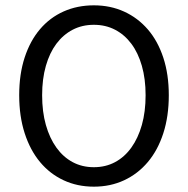

<svg xmlns="http://www.w3.org/2000/svg" viewBox="-20 -688 704 720"><path d="M332 12Q270 12 218.5 -12Q167 -36 130 -80.5Q93 -125 72.5 -188.5Q52 -252 52 -331Q52 -410 72.5 -472.5Q93 -535 130 -578.5Q167 -622 218.5 -645Q270 -668 332 -668Q394 -668 445.5 -644.5Q497 -621 534.5 -577.5Q572 -534 592.5 -471.5Q613 -409 613 -331Q613 -252 592.5 -188.5Q572 -125 534.5 -80.5Q497 -36 445.5 -12Q394 12 332 12ZM332 -61Q376 -61 411.5 -80Q447 -99 472.5 -134.5Q498 -170 512 -219.5Q526 -269 526 -331Q526 -392 512 -441Q498 -490 472.5 -524Q447 -558 411.5 -576.5Q376 -595 332 -595Q288 -595 252.5 -576.5Q217 -558 191.5 -524Q166 -490 152 -441Q138 -392 138 -331Q138 -269 152 -219.5Q166 -170 191.5 -134.5Q217 -99 252.5 -80Q288 -61 332 -61Z"/></svg>

Font: Giro Regular
Style: Regular
Weight: 400
Designer: Paul D. Hunt
Foundry: Adobe Systems Incorporated
Version: Version 1.000;PS 1.0;hotconv 1.0.88;makeotf.lib2.5.647800